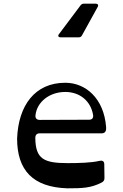

<svg xmlns="http://www.w3.org/2000/svg" viewBox="-20 -1010 670 1044"><path d="M310 -807H408C416 -807 422 -810 426 -818L511 -972C517 -982 512 -990 501 -990H436C428 -990 423 -987 418 -981L301 -825C293 -815 297 -807 310 -807ZM346 14C431 14 473 12 530 -16C543 -22 549 -30 548 -44L547 -117C547 -135 535 -139 519 -135C478 -125 408 -123 349 -123C219 -123 173 -145 172 -260C172 -276 180 -285 196 -285H533C548 -285 557 -294 557 -310V-319C545 -476 445 -560 335 -560C170 -560 80 -437 73 -257C73 -84 159 8 346 14ZM196 -358C179 -358 171 -368 173 -384C181 -455 248 -510 335 -510C414 -510 473 -461 486 -386C489 -370 482 -359 465 -359Z"/></svg>

Font: OpenDyslexic3
Style: Regular
Weight: 400
Designer: Abelardo Gonzalez
Version: Version 3.001;PS 003.001;hotconv 1.0.88;makeotf.lib2.5.64775